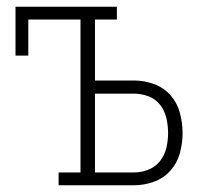

<svg xmlns="http://www.w3.org/2000/svg" viewBox="-20 -550 640 570"><path d="M154 0V-38H219V-492H64V-385H26V-530H327V-492H262V-311H378Q408 -311 437 -300.5Q466 -290 486 -267.5Q506 -245 514 -215Q522 -185 522 -155Q522 -125 514 -95.5Q506 -66 486 -43.5Q466 -21 437 -10.5Q408 0 378 0ZM262 -38H378Q400 -38 421 -46.5Q442 -55 455.5 -72.5Q469 -90 474 -111.5Q479 -133 479 -155Q479 -177 474 -199Q469 -221 455.5 -238.5Q442 -256 421 -264Q400 -272 378 -272H262Z"/></svg>

Font: Iosevka Curly Slab XLtEx
Style: Regular
Weight: 200
Width: 7
Monospace: yes
Designer: Belleve Invis
Foundry: Belleve Invis
Version: Version 11.1.0; ttfautohint (v1.8.3)